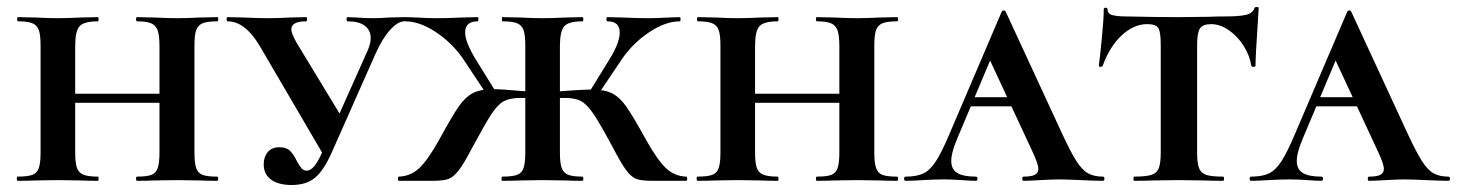

<svg xmlns="http://www.w3.org/2000/svg" viewBox="-20 -517 4166 549"><path d="M372 -456Q369 -456 369 -462Q369 -468 372 -468L420 -467Q460 -465 487 -465Q511 -465 553 -467L601 -468Q604 -468 604 -462Q604 -456 601 -456Q573 -456 559.5 -450.5Q546 -445 541 -431Q536 -417 536 -387V-81Q536 -51 541 -36.5Q546 -22 559 -17Q572 -12 601 -12Q604 -12 604 -6Q604 0 601 0Q570 0 553 -1L487 -2L420 -1Q403 0 372 0Q369 0 369 -6Q369 -12 372 -12Q400 -12 413 -17Q426 -22 431 -36.5Q436 -51 436 -81V-385Q436 -415 431 -429.5Q426 -444 413 -450Q400 -456 372 -456ZM143 -249H482V-223H143ZM32 -456Q29 -456 29 -462Q29 -468 32 -468L80 -467Q120 -465 145 -465Q172 -465 212 -467L260 -468Q262 -468 262 -462Q262 -456 260 -456Q220 -456 207.5 -442Q195 -428 195 -385V-81Q195 -51 200 -37Q205 -23 218.5 -17.5Q232 -12 260 -12Q262 -12 262 -6Q262 0 260 0Q229 0 212 -1L145 -2L80 -1Q62 0 30 0Q28 0 28 -6Q28 -12 30 -12Q59 -12 72.5 -17Q86 -22 91 -36.5Q96 -51 96 -81V-387Q96 -417 91 -431Q86 -445 72.5 -450.5Q59 -456 32 -456Z M631 -456Q628 -456 628 -462Q628 -468 631 -468L676 -467Q716 -465 748 -465Q773 -465 811 -467L855 -468Q858 -468 858 -462Q858 -456 855 -456Q813 -456 813 -433Q813 -422 828 -395L962 -174L909 -67L723 -385Q681 -456 631 -456ZM1040 -408Q1040 -430 1023.5 -443Q1007 -456 974 -456Q971 -456 971 -462Q971 -468 974 -468L999 -467Q1021 -465 1047 -465Q1067 -465 1093 -467L1136 -468Q1139 -468 1139 -462Q1139 -456 1136 -456Q1118 -456 1096 -432Q1074 -408 1055 -366L929 -82Q906 -30 881 -9Q856 12 814 12Q776 12 755 -3.5Q734 -19 734 -47Q734 -68 745.5 -82Q757 -96 779 -96Q799 -96 809.5 -85.5Q820 -75 829 -56Q836 -43 842 -36Q848 -29 857 -29Q867 -29 877.5 -40.5Q888 -52 901 -81L1031 -372Q1040 -392 1040 -408Z M1732 -96Q1696 -163 1677.5 -190.5Q1659 -218 1642 -227.5Q1625 -237 1595 -237Q1570 -237 1553 -236L1552 -254Q1645 -261 1671 -261Q1709 -261 1730.5 -250Q1752 -239 1771 -212Q1790 -185 1828 -116Q1860 -59 1884.5 -36Q1909 -13 1942 -12Q1945 -12 1945 -6Q1945 0 1942 0H1846Q1815 0 1800.5 -5Q1786 -10 1771.5 -29Q1757 -48 1732 -96ZM1416 -12Q1445 -12 1458.5 -17Q1472 -22 1477 -36.5Q1482 -51 1482 -81V-387Q1482 -417 1477 -431Q1472 -445 1458.5 -450.5Q1445 -456 1417 -456Q1415 -456 1415 -462Q1415 -468 1417 -468L1466 -467Q1508 -465 1531 -465Q1557 -465 1599 -467L1645 -468Q1648 -468 1648 -462Q1648 -456 1645 -456Q1606 -456 1593.5 -442Q1581 -428 1581 -385V-81Q1581 -51 1586 -37Q1591 -23 1604 -17.5Q1617 -12 1645 -12Q1648 -12 1648 -6Q1648 0 1645 0Q1615 0 1598 -1L1531 -2L1466 -1Q1448 0 1416 0Q1414 0 1414 -6Q1414 -12 1416 -12ZM1662 -249 1725 -351Q1752 -396 1752 -424Q1752 -456 1717 -456Q1714 -456 1714 -462Q1714 -468 1717 -468L1760 -467Q1800 -465 1835 -465Q1858 -465 1892 -467L1924 -468Q1926 -468 1926 -462Q1926 -456 1924 -456Q1883 -456 1836.5 -425Q1790 -394 1759 -349L1687 -242ZM1120 -12Q1154 -13 1178.5 -36Q1203 -59 1235 -116Q1272 -184 1291 -211.5Q1310 -239 1331.5 -250.5Q1353 -262 1390 -262Q1414 -262 1469 -257L1511 -254L1510 -236Q1493 -237 1468 -237Q1438 -237 1420.5 -227.5Q1403 -218 1385 -190.5Q1367 -163 1331 -96Q1306 -48 1291 -29Q1276 -10 1261.5 -5Q1247 0 1216 0H1120Q1118 0 1118 -6Q1118 -12 1120 -12ZM1139 -456Q1136 -456 1136 -462Q1136 -468 1139 -468L1171 -467Q1203 -465 1228 -465Q1262 -465 1302 -467L1346 -468Q1348 -468 1348 -462Q1348 -456 1346 -456Q1310 -456 1310 -424Q1310 -398 1338 -351L1401 -249L1375 -242L1304 -349Q1273 -394 1226.5 -425Q1180 -456 1139 -456Z M2316 -456Q2313 -456 2313 -462Q2313 -468 2316 -468L2364 -467Q2404 -465 2431 -465Q2455 -465 2497 -467L2545 -468Q2548 -468 2548 -462Q2548 -456 2545 -456Q2517 -456 2503.5 -450.5Q2490 -445 2485 -431Q2480 -417 2480 -387V-81Q2480 -51 2485 -36.5Q2490 -22 2503 -17Q2516 -12 2545 -12Q2548 -12 2548 -6Q2548 0 2545 0Q2514 0 2497 -1L2431 -2L2364 -1Q2347 0 2316 0Q2313 0 2313 -6Q2313 -12 2316 -12Q2344 -12 2357 -17Q2370 -22 2375 -36.5Q2380 -51 2380 -81V-385Q2380 -415 2375 -429.5Q2370 -444 2357 -450Q2344 -456 2316 -456ZM2087 -249H2426V-223H2087ZM1976 -456Q1973 -456 1973 -462Q1973 -468 1976 -468L2024 -467Q2064 -465 2089 -465Q2116 -465 2156 -467L2204 -468Q2206 -468 2206 -462Q2206 -456 2204 -456Q2164 -456 2151.5 -442Q2139 -428 2139 -385V-81Q2139 -51 2144 -37Q2149 -23 2162.5 -17.5Q2176 -12 2204 -12Q2206 -12 2206 -6Q2206 0 2204 0Q2173 0 2156 -1L2089 -2L2024 -1Q2006 0 1974 0Q1972 0 1972 -6Q1972 -12 1974 -12Q2003 -12 2016.5 -17Q2030 -22 2035 -36.5Q2040 -51 2040 -81V-387Q2040 -417 2035 -431Q2030 -445 2016.5 -450.5Q2003 -456 1976 -456Z M2756 -239H2939L2946 -213H2741ZM3133 0Q3112 0 3070 -2Q3026 -4 3008 -4Q2991 -4 2955 -2Q2921 0 2907 0Q2903 0 2903 -6Q2903 -12 2907 -12Q2930 -12 2939.5 -17.5Q2949 -23 2949 -34Q2949 -48 2932 -84L2805 -357L2849 -434L2718 -123Q2700 -81 2700 -57Q2700 -33 2717 -22.5Q2734 -12 2770 -12Q2775 -12 2775 -6Q2775 0 2770 0Q2756 0 2730 -2Q2702 -4 2678 -4Q2653 -4 2619 -2Q2589 0 2570 0Q2565 0 2565 -6Q2565 -12 2570 -12Q2601 -12 2620 -21Q2639 -30 2655.5 -55Q2672 -80 2694 -132L2844 -483Q2846 -487 2850 -487Q2854 -487 2856 -483L3016 -137Q3041 -83 3057.5 -57Q3074 -31 3091 -21.5Q3108 -12 3133 -12Q3138 -12 3138 -6Q3138 0 3133 0Z M3133 -329Q3132 -326 3127 -326Q3122 -326 3122 -329Q3126 -361 3131 -412.5Q3136 -464 3136 -490Q3136 -495 3141.5 -495Q3147 -495 3147 -490Q3147 -477 3162 -473.5Q3177 -470 3200 -470Q3286 -468 3351 -468L3438 -469Q3455 -470 3484 -470Q3523 -470 3542.5 -474.5Q3562 -479 3567 -494Q3568 -497 3573.5 -497Q3579 -497 3579 -494L3576 -444Q3570 -356 3570 -329Q3570 -326 3564 -326Q3558 -326 3558 -329Q3553 -360 3535 -387.5Q3517 -415 3492.5 -431.5Q3468 -448 3443 -448Q3419 -448 3411 -435.5Q3403 -423 3403 -387V-81Q3403 -51 3408.5 -36.5Q3414 -22 3429 -17Q3444 -12 3477 -12Q3480 -12 3480 -6Q3480 0 3477 0Q3444 0 3425 -1L3350 -2L3277 -1Q3258 0 3223 0Q3221 0 3221 -6Q3221 -12 3223 -12Q3257 -12 3272.5 -17Q3288 -22 3293.5 -36.5Q3299 -51 3299 -81V-389Q3299 -426 3292 -437Q3285 -448 3260 -448Q3222 -448 3187.5 -416Q3153 -384 3133 -329Z M3744 -239H3927L3934 -213H3729ZM4121 0Q4100 0 4058 -2Q4014 -4 3996 -4Q3979 -4 3943 -2Q3909 0 3895 0Q3891 0 3891 -6Q3891 -12 3895 -12Q3918 -12 3927.5 -17.5Q3937 -23 3937 -34Q3937 -48 3920 -84L3793 -357L3837 -434L3706 -123Q3688 -81 3688 -57Q3688 -33 3705 -22.5Q3722 -12 3758 -12Q3763 -12 3763 -6Q3763 0 3758 0Q3744 0 3718 -2Q3690 -4 3666 -4Q3641 -4 3607 -2Q3577 0 3558 0Q3553 0 3553 -6Q3553 -12 3558 -12Q3589 -12 3608 -21Q3627 -30 3643.5 -55Q3660 -80 3682 -132L3832 -483Q3834 -487 3838 -487Q3842 -487 3844 -483L4004 -137Q4029 -83 4045.5 -57Q4062 -31 4079 -21.5Q4096 -12 4121 -12Q4126 -12 4126 -6Q4126 0 4121 0Z"/></svg>

Font: Cormorant Unicase
Style: Bold
Weight: 700
Designer: Christian Thalmann (Catharsis Fonts)
Foundry: Catharsis Fonts
Version: Version 4.000